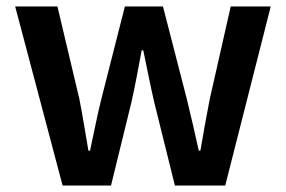

<svg xmlns="http://www.w3.org/2000/svg" viewBox="-20 -575 886 595"><path d="M174 0 27 -555H158L226 -268Q234 -227 240.5 -188Q247 -149 254 -108H259Q268 -149 276 -188.5Q284 -228 294 -268L367 -555H485L559 -268Q569 -227 578 -188Q587 -149 596 -108H601Q608 -149 615 -188Q622 -227 630 -268L695 -555H819L678 0H522L458 -258Q449 -297 441 -336.5Q433 -376 424 -419H419Q411 -376 403.5 -336.5Q396 -297 387 -257L324 0Z"/></svg>

Font: Noto Sans TC Thin SemiBold
Style: Regular
Weight: 600
Version: Version 2.004-H2;hotconv 1.0.118;makeotfexe 2.5.65603